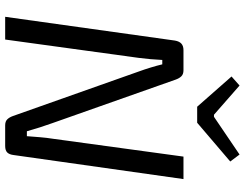

<svg xmlns="http://www.w3.org/2000/svg" viewBox="-122 -825 947 743"><g transform="rotate(90 351.5 -453.5)"><path d="M673 -690 580 -33Q578 -16 570 -8Q562 0 545 0H465Q450 0 442 -8Q434 -16 429 -30L256 -519Q249 -538 241.5 -562.5Q234 -587 229 -608H212Q211 -586 209 -563Q207 -540 204 -517L133 0H45L137 -657Q140 -674 149 -682Q158 -690 174 -690H252Q267 -690 275 -682Q283 -674 288 -660L456 -184Q464 -162 472.5 -135.5Q481 -109 488 -84H507Q509 -110 511 -135Q513 -160 517 -185L586 -690ZM578 -907 605 -871 455 -743H393L276 -876L311 -907L424 -808H432Z"/></g></svg>

Font: Exo 2
Style: Italic
Weight: 400
Italic angle: -8°
Designer: Natanael Gama
Foundry: Natanael Gama
Version: Version 2.010